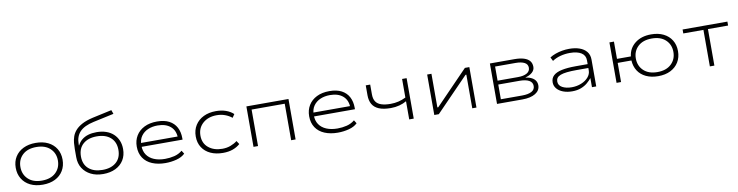

<svg xmlns="http://www.w3.org/2000/svg" viewBox="-20 -1510 8839 2300"><g transform="rotate(-10 4399.0 -360.5)"><path d="M369 8Q282 8 218 -23.5Q154 -55 118.5 -113Q83 -171 83 -247Q83 -323 118.5 -380Q154 -437 218 -468.5Q282 -500 368 -500Q456 -500 519.5 -468.5Q583 -437 618 -380Q653 -323 653 -247Q653 -171 618 -113Q583 -55 519.5 -23.5Q456 8 369 8ZM367 -42Q475 -42 535.5 -99.5Q596 -157 596 -247Q596 -336 535.5 -393Q475 -450 368 -450Q260 -450 200 -393Q140 -336 140 -247Q140 -157 200 -99.5Q260 -42 367 -42Z M1104 8Q1018 8 954.5 -24Q891 -56 855 -112.5Q819 -169 819 -247V-345Q819 -381 822.5 -420Q826 -459 839 -497Q852 -535 881.5 -569Q911 -603 962.5 -631Q1014 -659 1096 -678L1331 -729L1348 -681L1098 -627Q982 -602 928.5 -546Q875 -490 875 -396V-380H878Q898 -420 930.5 -446.5Q963 -473 1008 -486.5Q1053 -500 1110 -500Q1173 -500 1224.5 -482.5Q1276 -465 1312.5 -431.5Q1349 -398 1369 -351Q1389 -304 1389 -246Q1389 -169 1354 -112Q1319 -55 1254.5 -23.5Q1190 8 1104 8ZM1105 -42Q1210 -42 1271 -95.5Q1332 -149 1332 -246Q1332 -342 1271 -396Q1210 -450 1104 -450Q998 -450 937 -396Q876 -342 876 -245Q876 -148 937.5 -95Q999 -42 1105 -42Z M1860 8Q1770 8 1700.5 -21Q1631 -50 1593 -107Q1555 -164 1555 -245Q1555 -320 1590 -377.5Q1625 -435 1690 -467.5Q1755 -500 1845 -500Q1934 -500 1992.5 -469Q2051 -438 2080.5 -382Q2110 -326 2110 -250V-233H1589V-280H2087L2059 -258Q2059 -351 2001.5 -401.5Q1944 -452 1844 -452Q1778 -452 1726 -429.5Q1674 -407 1643 -363Q1612 -319 1612 -255V-247Q1612 -181 1643 -135.5Q1674 -90 1731 -66Q1788 -42 1865 -42Q1924 -42 1978.5 -55.5Q2033 -69 2075 -104L2100 -64Q2061 -26 1996 -9Q1931 8 1860 8Z M2561 8Q2475 8 2410 -22Q2345 -52 2308.5 -108.5Q2272 -165 2272 -242Q2272 -320 2309 -378.5Q2346 -437 2411 -468.5Q2476 -500 2562 -500Q2628 -500 2681.5 -481.5Q2735 -463 2774 -427L2746 -386Q2709 -416 2662.5 -433Q2616 -450 2563 -450Q2459 -450 2394 -392.5Q2329 -335 2329 -242Q2329 -149 2394 -95.5Q2459 -42 2562 -42Q2616 -42 2662.5 -59.5Q2709 -77 2743 -104L2770 -63Q2732 -29 2680.5 -10.5Q2629 8 2561 8Z M2932 0V-492H3444V0H3390V-444H2987V0Z M3957 8Q3867 8 3797.5 -21Q3728 -50 3690 -107Q3652 -164 3652 -245Q3652 -320 3687 -377.5Q3722 -435 3787 -467.5Q3852 -500 3942 -500Q4031 -500 4089.5 -469Q4148 -438 4177.5 -382Q4207 -326 4207 -250V-233H3686V-280H4184L4156 -258Q4156 -351 4098.5 -401.5Q4041 -452 3941 -452Q3875 -452 3823 -429.5Q3771 -407 3740 -363Q3709 -319 3709 -255V-247Q3709 -181 3740 -135.5Q3771 -90 3828 -66Q3885 -42 3962 -42Q4021 -42 4075.5 -55.5Q4130 -69 4172 -104L4197 -64Q4158 -26 4093 -9Q4028 8 3957 8Z M4826 0V-221Q4787 -198 4738 -185Q4689 -172 4634 -172Q4544 -172 4489 -195.5Q4434 -219 4409 -263.5Q4384 -308 4384 -371V-492H4438V-373Q4438 -317 4460.5 -284Q4483 -251 4528.5 -236.5Q4574 -222 4640 -222Q4691 -222 4736.5 -233Q4782 -244 4826 -266V-492H4881V0Z M5131 0V-492H5183V-83H5194L5590 -492H5644V0H5593V-409H5583L5186 0Z M5894 0V-492H6191Q6260 -492 6306.5 -477.5Q6353 -463 6376.5 -434.5Q6400 -406 6400 -362Q6400 -323 6368 -294.5Q6336 -266 6284 -253V-252Q6330 -245 6360 -229Q6390 -213 6405 -189Q6420 -165 6420 -134Q6420 -72 6362 -36Q6304 0 6202 0ZM5949 -47H6207Q6282 -47 6323 -69Q6364 -91 6364 -136Q6364 -181 6323 -203.5Q6282 -226 6207 -226H5949ZM5949 -273H6197Q6267 -273 6306 -296Q6345 -319 6345 -361Q6345 -404 6306 -424.5Q6267 -445 6197 -445H5949Z M6809 8Q6747 8 6698.5 -10.5Q6650 -29 6622.5 -62Q6595 -95 6595 -138Q6595 -189 6629 -220.5Q6663 -252 6731 -266.5Q6799 -281 6902 -281H7061V-234H6905Q6834 -234 6785 -228.5Q6736 -223 6706.5 -211.5Q6677 -200 6664 -182Q6651 -164 6651 -139Q6651 -91 6697 -66Q6743 -41 6812 -41Q6874 -41 6928 -63Q6982 -85 7014 -122.5Q7046 -160 7046 -204V-327Q7046 -388 6996.5 -419Q6947 -450 6858 -450Q6800 -450 6744 -435.5Q6688 -421 6644 -391L6621 -437Q6652 -457 6691 -471Q6730 -485 6773 -492.5Q6816 -500 6860 -500Q6930 -500 6984 -481Q7038 -462 7069.5 -423.5Q7101 -385 7101 -326V0H7049V-111L7050 -112Q7029 -85 6996 -56.5Q6963 -28 6916.5 -10Q6870 8 6809 8Z M7855 8Q7771 8 7707.5 -22Q7644 -52 7609 -106.5Q7574 -161 7570 -233H7403V0H7348V-492H7403V-282H7572Q7583 -380 7659.5 -440Q7736 -500 7855 -500Q7942 -500 8005.5 -468.5Q8069 -437 8104 -380Q8139 -323 8139 -247Q8139 -171 8104 -113.5Q8069 -56 8005.5 -24Q7942 8 7855 8ZM7854 -42Q7961 -42 8022 -99.5Q8083 -157 8083 -247Q8083 -336 8022.5 -393Q7962 -450 7855 -450Q7747 -450 7686.5 -393Q7626 -336 7626 -247Q7626 -157 7686.5 -99.5Q7747 -42 7854 -42Z M8483 0V-444H8238V-492H8783V-444H8538V0Z"/></g></svg>

Font: Nunito Sans 7pt Expanded ExtraLight
Style: Regular
Weight: 250
Width: 7
Designer: Vernon Adams
Foundry: Vernon Adams
Version: Version 3.101;gftools[0.9.27]